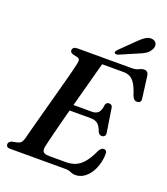

<svg xmlns="http://www.w3.org/2000/svg" viewBox="-163 -1018 996 1145"><g transform="rotate(20 335.0 -446.0)"><path d="M240.5 -374.5H416Q439.5 -374.5 454 -388.2Q468.5 -402 472.5 -441Q476 -449 481.2 -452.8Q486.5 -456.5 493.5 -456.5Q504.5 -456.5 510.2 -451Q516 -445.5 517 -436L540 -288Q542.5 -273 536.2 -266Q530 -259 519.5 -258.5Q510 -258 504 -262.5Q498 -267 494 -275Q481.5 -310.5 465 -323.2Q448.5 -336 417.5 -336H229ZM383 0H31.5Q17 0 11.5 -5.8Q6 -11.5 6 -20.5Q6 -28.5 12 -34.8Q18 -41 27.5 -44L60 -50.5Q73.5 -53.5 81.2 -61.5Q89 -69.5 94.5 -86.5Q98 -101 106.2 -131.8Q114.5 -162.5 125.5 -204Q136.5 -245.5 149.5 -293Q162.5 -340.5 175.5 -388.5Q188.5 -436.5 200.2 -480.2Q212 -524 220.8 -558.2Q229.5 -592.5 233.5 -612Q238 -629.5 235 -638.8Q232 -648 221.5 -650.5L192 -657Q184.5 -659.5 179 -664Q173.5 -668.5 173.5 -677Q173.5 -687.5 181.5 -693.8Q189.5 -700 204 -700H548Q574.5 -700 591.2 -708.8Q608 -717.5 622.5 -717.5Q646 -717.5 651 -691L669 -552.5Q671.5 -538.5 666.2 -531Q661 -523.5 650.5 -522.5Q638 -521 629.5 -527.2Q621 -533.5 614 -550.5Q600 -595 585.2 -619Q570.5 -643 552.2 -652.2Q534 -661.5 509.5 -661.5H375Q368 -636.5 357.2 -596.8Q346.5 -557 333.5 -508.5Q320.5 -460 306.2 -407.8Q292 -355.5 278.5 -304.8Q265 -254 253.8 -209.5Q242.5 -165 234.2 -132Q226 -99 223 -83.5Q220 -69 222.8 -59Q225.5 -49 235.8 -44Q246 -39 264 -39H371.5Q407 -39 434.2 -51.2Q461.5 -63.5 484.5 -91.8Q507.5 -120 529 -168Q541 -190 557 -190Q578.5 -190 577.5 -164Q576.5 -126.5 566.2 -94.2Q556 -62 538.8 -37.8Q521.5 -13.5 498.8 0.2Q476 14 449.5 14Q433 14 418.5 7Q404 0 383 0ZM517.5 -857Q542.5 -882.5 564.2 -896Q586 -909.5 608 -904.5Q627.5 -900 632.8 -883.8Q638 -867.5 629 -851Q619.5 -830.5 600.5 -817.8Q581.5 -805 553.5 -794.5L445.5 -748Q438.5 -745.5 431.5 -746Q424.5 -746.5 422 -751Q419.5 -756 423 -761.8Q426.5 -767.5 432 -773Z"/></g></svg>

Font: Fraunces Medium
Style: Italic
Weight: 500
Italic angle: -16°
Version: Version 1.000;[b76b70a41]